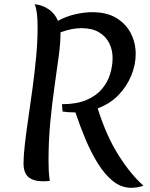

<svg xmlns="http://www.w3.org/2000/svg" viewBox="-20 -846 715 914"><path d="M92 -69Q92 -105 98.5 -161Q105 -217 115 -285Q125 -353 135 -427Q145 -501 152 -575Q159 -649 159 -716Q159 -795 145 -826Q182 -822 211.5 -802Q241 -782 256 -747Q297 -769 340 -778.5Q383 -788 419 -788Q489 -788 534.5 -760Q580 -732 603 -687Q626 -642 626 -589Q626 -538 605 -486.5Q584 -435 544 -393.5Q504 -352 445 -330Q487 -197 545 -106Q603 -15 663 38Q649 43 634.5 45.5Q620 48 605 48Q557 48 517.5 16Q478 -16 445.5 -68.5Q413 -121 386.5 -184.5Q360 -248 339 -311H334Q319 -311 305.5 -312Q292 -313 278 -315L275 -350Q345 -350 391.5 -370Q438 -390 465 -422Q492 -454 504 -493Q516 -532 516 -570Q516 -608 500 -640.5Q484 -673 451 -692.5Q418 -712 367 -712Q322 -712 268 -692Q268 -688 268 -683Q268 -642 259.5 -578Q251 -514 239.5 -434.5Q228 -355 219.5 -265.5Q211 -176 211 -83Q211 -60 212 -35.5Q213 -11 217 15Q207 16 200 16.5Q193 17 186 17Q139 17 115.5 -3Q92 -23 92 -69Z"/></svg>

Font: Merienda Medium
Style: Regular
Weight: 500
Designer: Eduardo Rodriguez Tunni
Foundry: Eduardo Rodriguez Tunni
Version: Version 2.001; ttfautohint (v1.8.4.7-5d5b)